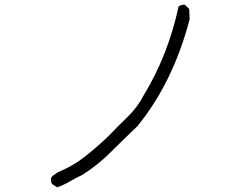

<svg xmlns="http://www.w3.org/2000/svg" viewBox="-20 -744 1040 818"><path d="M224 54 203 41Q197 35 197 16Q201 7 209.5 1.5Q218 -4 226 -10Q288 -35 340 -75.5Q392 -116 442 -164Q481 -205 523.5 -246Q566 -287 591 -336Q697 -510 741 -717Q751 -724 767 -724L786 -706L788 -662Q717 -392 565 -206Q508 -152 452.5 -96.5Q397 -41 331 1Q305 13 278.5 28.5Q252 44 224 54Z"/></svg>

Font: Yozai
Style: Regular
Weight: 400
Designer: LXGW / Y.OzVox
Foundry: LXGW / Y.OzVox
Version: Version 0.861;October 22, 2024